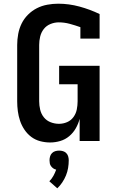

<svg xmlns="http://www.w3.org/2000/svg" viewBox="-20 -763 640 1039"><path d="M251 8Q224 8 197.5 1Q171 -6 149.5 -22Q128 -38 112.5 -61Q97 -84 88.5 -109.5Q80 -135 76.5 -161.5Q73 -188 73 -215V-520Q73 -549 78.5 -579Q84 -609 97 -635.5Q110 -662 131.5 -683.5Q153 -705 179.5 -718.5Q206 -732 236 -737.5Q266 -743 295 -743Q353 -743 410 -727.5Q467 -712 519 -687V-554H415V-616Q387 -626 357.5 -634Q328 -642 298 -642Q275 -642 253 -633Q231 -624 217 -606Q203 -588 197.5 -565.5Q192 -543 192 -520V-215Q192 -192 197.5 -169Q203 -146 217.5 -128Q232 -110 254 -101.5Q276 -93 299 -93Q322 -93 343 -102Q364 -111 377.5 -129.5Q391 -148 395.5 -170.5Q400 -193 400 -215V-307H300V-407H519V0H411V-120Q404 -93 390 -68.5Q376 -44 354.5 -26Q333 -8 306 0Q279 8 251 8ZM290 256 247 218Q260 205 269 188.5Q278 172 284 155Q275 153 268 148Q261 143 256 136Q251 129 249.5 121Q248 113 248 104Q248 94 251 83.5Q254 73 261.5 65.5Q269 58 279 55Q289 52 300 52Q311 52 321 55Q331 58 338.5 65.5Q346 73 349 83.5Q352 94 352 104Q352 125 348.5 146Q345 167 337 186.5Q329 206 317 224Q305 242 290 256Z"/></svg>

Font: Iosevka Book
Style: Bold
Weight: 700
Designer: Belleve Invis
Foundry: Belleve Invis
Version: Version 28.0.7; ttfautohint (v1.8.3)